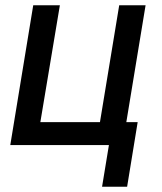

<svg xmlns="http://www.w3.org/2000/svg" viewBox="-20 -550 616 728"><path d="M367 158H462L502 -87H459L532 -530H432L359 -87H133L207 -530H106L19 0H393Z"/></svg>

Font: Iosevka Sparkle Medium Oblique
Style: Regular
Weight: 500
Italic angle: -9°
Designer: Belleve Invis
Foundry: Belleve Invis
Version: Version 4.5.0; ttfautohint (v1.8.3)